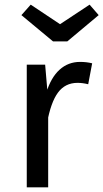

<svg xmlns="http://www.w3.org/2000/svg" viewBox="-20 -805 444 825"><path d="M324 -539Q352 -539 376 -533L359 -443Q335 -449 313 -449Q260 -449 229 -407Q198 -365 182 -275L179 -407Q199 -472 236 -505.5Q273 -539 324 -539ZM174 -527 184 -410 187 -315V0H95V-527ZM365 -785 404 -740 269 -627H208L72 -740L112 -785L238 -701Z"/></svg>

Font: Firava
Style: Regular
Weight: 400
Designer: Carrois Corporate & Edenspiekermann AG
Foundry: Greg Finn Gibson
Version: Version 5.000